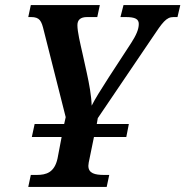

<svg xmlns="http://www.w3.org/2000/svg" viewBox="-20 -734 728 754"><path d="M91 0H399L409 -47H389C353 -47 327 -53 327 -83C327 -89 329 -100 332 -113L349 -196H476L486 -247H360L364 -270L578 -586C618 -646 633 -667 661 -667H677L688 -714H465L453 -667H474C511 -667 525 -659 525 -640C525 -619 515 -596 495 -565L407 -430C376 -382 353 -345 340 -319C339 -358 330 -406 321 -447L304 -524C295 -564 284 -609 284 -635C284 -655 295 -667 322 -667H362L372 -714H101L91 -667H102C136 -667 143 -652 152 -614L238 -274L232 -247H116L105 -196H222L206 -112C194 -56 161 -47 124 -47H101Z"/></svg>

Font: Noto Serif Condensed SemiBold
Style: Italic
Weight: 600
Width: 3
Italic angle: -12°
Designer: Monotype Design Team
Foundry: Monotype Imaging Inc.
Version: Version 2.014